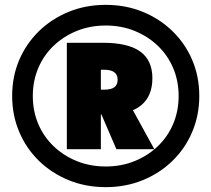

<svg xmlns="http://www.w3.org/2000/svg" viewBox="-20 -760 870 790"><path d="M415 10Q333 10 263 -18.5Q193 -47 140.5 -98Q88 -149 59 -217.5Q30 -286 30 -365Q30 -445 59 -513Q88 -581 140.5 -632Q193 -683 263 -711.5Q333 -740 415 -740Q497 -740 567 -711.5Q637 -683 689.5 -632Q742 -581 771 -513Q800 -445 800 -365Q800 -286 771 -217.5Q742 -149 689.5 -98Q637 -47 567 -18.5Q497 10 415 10ZM415 -75Q479 -75 533.5 -97Q588 -119 629 -158Q670 -197 692.5 -250Q715 -303 715 -365Q715 -427 692.5 -480Q670 -533 629 -572Q588 -611 533.5 -633Q479 -655 415 -655Q351 -655 296.5 -633Q242 -611 201 -572Q160 -533 137.5 -480Q115 -427 115 -365Q115 -303 137.5 -250Q160 -197 201 -158Q242 -119 296.5 -97Q351 -75 415 -75ZM255 -146V-584H403Q507 -584 557 -548Q607 -512 607 -438Q607 -365 561 -327Q515 -289 427 -289H315V-391H409Q437 -391 450.5 -401Q464 -411 464 -432Q464 -452 450.5 -462.5Q437 -473 409 -473H395V-146ZM459 -146 371 -350H503L615 -146Z"/></svg>

Font: M PLUS 2 Thin Black
Style: Regular
Weight: 900
Version: Version 1.001